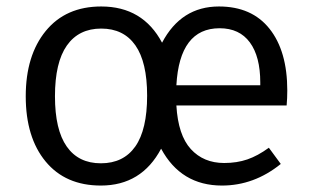

<svg xmlns="http://www.w3.org/2000/svg" viewBox="-20 -558 956 590"><path d="M862.8 -279.8Q862.8 -256.3 860.8 -233.9H522Q527.3 -142.6 566.4 -99.9Q605.5 -57.1 668.9 -57.1Q708 -57.1 740 -68.1Q772 -79.1 806.2 -104L842.8 -54.2Q760.7 12.2 662.1 12.2Q536.1 12.2 475.1 -101.1Q415 12.2 290 12.2Q181.2 12.2 120.1 -61.8Q59.1 -135.7 59.1 -262.2Q59.1 -387.7 120.6 -462.9Q182.1 -538.1 291 -538.1Q418.9 -538.1 478 -426.8Q536.6 -538.1 652.8 -538.1Q753.9 -538.1 808.3 -469.5Q862.8 -400.9 862.8 -279.8ZM779.8 -295.9V-304.2Q779.8 -384.3 747.8 -427.7Q715.8 -471.2 654.8 -471.2Q531.7 -471.2 522 -295.9ZM290 -56.2Q359.4 -56.2 395.8 -107.9Q432.1 -159.7 432.1 -264.2Q432.1 -367.2 396 -418.7Q359.9 -470.2 291 -470.2Q222.2 -470.2 185.5 -418.2Q148.9 -366.2 148.9 -262.2Q148.9 -159.2 185.1 -107.7Q221.2 -56.2 290 -56.2Z"/></svg>

Font: Fira Sans Book
Style: Regular
Weight: 350
Designer: Carrois Corporate & Edenspiekermann AG
Foundry: Carrois Corporate GbR & Edenspiekermann AG
Version: Version 4.203;PS 004.203;hotconv 1.0.88;makeotf.lib2.5.64775